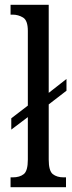

<svg xmlns="http://www.w3.org/2000/svg" viewBox="-20 -780 302 800"><path d="M24 0V-41H33Q62 -41 79 -54.5Q96 -68 96 -115V-292L27 -240V-287L96 -340V-651Q96 -695 76 -707Q56 -719 33 -719H24V-760H183V-393L257 -451V-402L183 -345V-115Q183 -68 200 -54.5Q217 -41 245 -41H255V0Z"/></svg>

Font: Noto Serif Tamil ExtraCondensed
Style: Regular
Weight: 400
Width: 2
Designer: Indian Type Foundry, Tom Grace, and the Monotype Design Team
Foundry: Monotype Imaging Inc.
Version: Version 2.004; ttfautohint (v1.8.4.7-5d5b)